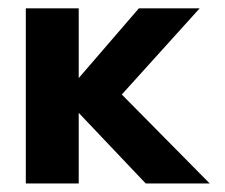

<svg xmlns="http://www.w3.org/2000/svg" viewBox="-20 -430 528 450"><path d="M265.5 -208.5 471.5 0H321.5L164.5 -165.5V0H40.5V-410.5H164.5V-247L305.5 -410.5H448Z"/></svg>

Font: League Spartan SemiBold
Style: Regular
Weight: 600
Foundry: The League of Moveable Type
Version: Version 2.002